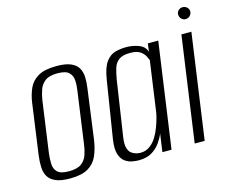

<svg xmlns="http://www.w3.org/2000/svg" viewBox="-90 -739 1046 873"><g transform="rotate(-15 433.0 -302.5)"><path d="M139 7Q97 7 72.5 -3.5Q48 -14 37 -32.5Q26 -51 25 -77Q24 -103 28 -133L61 -370Q66 -406 79.5 -436.5Q93 -467 123.5 -485Q154 -503 211 -503Q253 -503 277.5 -492.5Q302 -482 312.5 -463.5Q323 -445 324 -421Q325 -397 321 -370L289 -133Q283 -93 269 -61Q255 -29 224.5 -11Q194 7 139 7ZM143 -26Q182 -26 201.5 -40.5Q221 -55 229 -78.5Q237 -102 240 -127L274 -370Q278 -395 276.5 -418Q275 -441 260 -455.5Q245 -470 206 -470Q168 -470 148.5 -455.5Q129 -441 121 -418Q113 -395 109 -370L75 -127Q72 -102 73 -78.5Q74 -55 89 -40.5Q104 -26 143 -26Z M462 8Q450 8 432 5Q414 2 398 -9.5Q382 -21 374 -46Q366 -71 373 -116L416 -385Q425 -441 444 -466Q463 -491 488 -497.5Q513 -504 539 -504Q571 -504 599 -493Q627 -482 634 -456L639 -495H688L618 0H575L587 -85Q579 -65 564 -43.5Q549 -22 524.5 -7Q500 8 462 8ZM479 -23Q503 -23 522 -36.5Q541 -50 554 -71Q567 -92 575.5 -115Q584 -138 589 -157Q594 -176 595 -185L628 -419Q626 -425 619.5 -438Q613 -451 597.5 -462.5Q582 -474 549 -474Q514 -474 496.5 -461Q479 -448 472 -425.5Q465 -403 460 -374L420 -109Q416 -79 421 -61.5Q426 -44 437 -36Q448 -28 459.5 -25.5Q471 -23 479 -23Z M727 0 797 -495H844L774 0ZM834 -557Q822 -557 814 -565.5Q806 -574 806 -586Q806 -597 814 -605Q822 -613 834 -613Q846 -613 854.5 -605Q863 -597 863 -586Q863 -574 854.5 -565.5Q846 -557 834 -557Z"/></g></svg>

Font: Alumni Sans Light
Style: Italic
Weight: 300
Italic angle: -8°
Version: Version 1.016